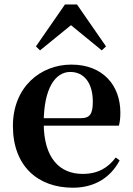

<svg xmlns="http://www.w3.org/2000/svg" viewBox="-20 -850 612 886"><path d="M316.2 16.2C415.4 16.2 489.6 -29.4 532.1 -109.9L514.2 -123.2C478.5 -75.9 432.1 -47.5 361.4 -47.5C257.6 -47.5 181.7 -117.3 181.7 -282.7C181.7 -444.8 236.5 -518 304.1 -518C367.5 -518 408.3 -468.1 408.3 -380.4C408.3 -325.7 395.6 -304.6 353.4 -304.6H98.1V-270.2H528.7C533.4 -288.1 535.4 -306.2 535.4 -330.9C535.4 -454.7 455.8 -551.9 309.4 -551.9C167.3 -551.9 39.6 -448.8 39.6 -268.8C39.6 -83.9 154.3 16.2 316.2 16.2ZM449.6 -617.5 469.2 -635.9 335.1 -829.5H279.9L145.8 -635.9L164.7 -617.5L346.6 -765.6H268.7Z"/></svg>

Font: Source Han Serif TW VF
Style: Regular
Weight: 250
Designer: Ryoko NISHIZUKA 西塚涼子 (kana & ideographs); Frank Grießhammer (Latin, Greek & Cyrillic); Wenlong ZHANG 张文龙 (bopomofo); San
Foundry: Adobe
Version: Version 2.002;hotconv 1.1.0;makeotfexe 2.6.0